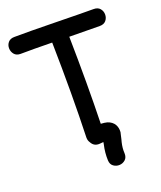

<svg xmlns="http://www.w3.org/2000/svg" viewBox="-156 -815 893 1064"><g transform="rotate(-20 290.5 -283.0)"><path d="M311 104Q312 128 328 139.5Q344 151 363.5 150Q383 149 397.5 136Q412 123 411 98Q409 68 417 35Q418 32 421 20L426 -2Q429 -12 430 -19Q432 -44 421 -64Q408 -86 380 -95Q365 -99 343 -100Q349 -331 344 -613Q456 -611 523 -611Q548 -611 560.5 -626Q573 -641 573 -661Q573 -681 560.5 -696Q548 -711 523 -711Q455 -711 299 -714Q142 -717 58 -716Q33 -716 20.5 -701Q8 -686 8.5 -666Q9 -646 21.5 -631Q34 -616 58 -616Q134 -617 244 -615Q250 -305 242 -55Q242 -38 251 -25Q266 4 299 2Q312 1 322 0L320 12Q309 59 311 104Z"/></g></svg>

Font: Balsamiq Sans
Style: Regular
Weight: 400
Designer: Michael Angeles
Foundry: Balsamiq SRL
Version: Version 1.020; ttfautohint (v1.8.4.7-5d5b);gftools[0.9.26]